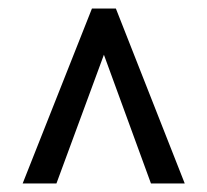

<svg xmlns="http://www.w3.org/2000/svg" viewBox="-20 -690 485 449"><path d="M33 -261 195 -670H251L412 -261H333L223 -562L112 -261Z"/></svg>

Font: Junicode Two Beta Condensed Medium
Style: Regular
Weight: 500
Width: 3
Designer: Peter S. Baker
Foundry: Briery Creek Software
Version: Version 1.053; ttfautohint (v1.8.4)